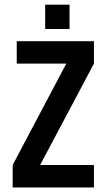

<svg xmlns="http://www.w3.org/2000/svg" viewBox="-20 -824 469 844"><path d="M178.6 -803.6H285.7V-696.4H178.6ZM53.6 -642.9H392.9V-544.3L156.4 -98.6H392.9V0H35.7V-98.6L271.4 -544.3H53.6Z"/></svg>

Font: Aire Exterior
Style: Regular
Weight: 400
Width: 4
Designer: Jayvee Enaguas (HarvettFox96)
Version: 20190503.02